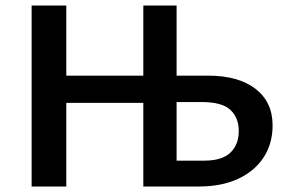

<svg xmlns="http://www.w3.org/2000/svg" viewBox="-20 -678 1050 698"><path d="M501 0V-658H622V-94H723Q787 -94 817.5 -123Q848 -152 848 -202Q848 -250 817.5 -278.5Q787 -307 714 -307H580V-403H736Q847 -403 909 -355Q971 -307 971 -222Q971 -156 938.5 -106Q906 -56 846 -28Q786 0 703 0ZM95 0V-658H221V0ZM134 -304V-403H588V-304Z"/></svg>

Font: Ysabeau
Style: Bold
Weight: 700
Designer: Christian Thalmann (Catharsis Fonts)
Version: Version 2.000;gftools[0.9.27.dev2+g8671c4b]